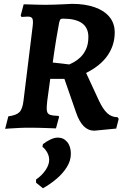

<svg xmlns="http://www.w3.org/2000/svg" viewBox="-20 -666 659 1002"><path d="M242.2 -254.4 226.5 -139.1Q222.4 -105.4 224.6 -88.7Q226.9 -72.1 240.9 -67Q254.9 -62 285.9 -61.1L288.3 -55.8L272.1 4Q272.1 4 258.6 3.5Q245.1 3 224.5 2.3Q203.9 1.5 182.1 1Q160.3 0.5 144.2 0.5Q114.9 0 83.1 1.5Q51.3 2.9 29.1 4.6Q6.8 6.3 6.8 6.3L23.5 -58.8Q65 -64.3 81.3 -80.6Q97.6 -97 102.6 -140L150.5 -529.3Q154.1 -558.7 149 -569Q143.9 -579.3 126 -579.3Q116.7 -579.3 104.7 -578.3Q92.7 -577.3 92.7 -577.3L88 -584.9L103.6 -643.6Q103.6 -643.6 116.6 -643.3Q129.6 -643.1 149.6 -642.3Q169.5 -641.5 189.7 -641.2Q210 -641 223.9 -641Q238.6 -641 260.7 -641.7Q282.9 -642.4 304.4 -643.4Q326 -644.4 340.8 -645.1Q355.6 -645.9 355.6 -645.9Q423.1 -645.9 473.4 -628.5Q523.7 -611.1 551.2 -577.8Q578.7 -544.5 578.7 -496.7Q578.7 -430.7 541.5 -376.6Q504.3 -322.6 429.4 -285.3L496.4 -140.7Q517.6 -95.5 540.2 -74.9Q562.8 -54.3 593.8 -54.3L599.5 -45.5L586.4 5L472.1 16Q440 16 416.7 -7.7Q393.3 -31.5 377.6 -77.2L316.1 -254.4ZM341.5 -329.7Q349.1 -332.9 365.1 -341.4Q381.1 -350 398.7 -366.2Q416.3 -382.4 428.7 -408.7Q441.2 -434.9 441.2 -473.4Q441.2 -568.7 308.5 -568.7Q298.5 -568.7 295 -564.4Q291.5 -560.1 288.4 -546.1Q279.3 -496.3 273.2 -460.2Q267.1 -424.1 263.2 -395.9Q259.3 -367.6 255.2 -339.7ZM204 86.2Q221.7 72.4 242.6 62.3Q263.6 52.1 281.8 52.1Q311.6 52.1 330.7 75Q349.8 97.8 349.8 136.6Q349.8 172.2 329.3 205.3Q308.8 238.4 275.9 266.5Q243 294.7 204.2 316.4L168.2 287.5V270.7Q197.7 250.8 217.2 222.6Q236.6 194.5 236.6 168.5Q236.6 148.5 226.7 130.3Q216.7 112 201.5 100.2Z"/></svg>

Font: Alegreya
Style: Italic
Weight: 400
Italic angle: -7°
Designer: Juan Pablo del Peral
Foundry: Huerta Tipografica
Version: Version 2.009